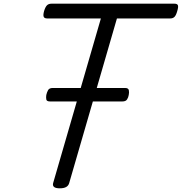

<svg xmlns="http://www.w3.org/2000/svg" viewBox="-20 -1006 986 1041"><path d="M304 15Q261 15 268 -13L527 -906H236Q221 -906 217 -915Q213 -924 219 -946Q226 -969 235 -977.5Q244 -986 259 -986H926Q941 -986 944.5 -977.5Q948 -969 941 -946Q935 -924 926.5 -915Q918 -906 903 -906H614L355 -13Q351 1 338.5 8Q326 15 304 15ZM251 -456Q233 -456 231 -467Q229 -478 231 -491Q234 -505 240.5 -517Q247 -529 266 -529H658Q676 -529 678.5 -517Q681 -505 678 -491Q676 -478 669 -467Q662 -456 644 -456Z"/></svg>

Font: Playwrite AU SA
Style: Regular
Weight: 400
Designer: Veronika Burian, José Scaglione
Foundry: TypeTogether
Version: Version 1.002